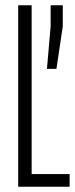

<svg xmlns="http://www.w3.org/2000/svg" viewBox="-20 -708 284 728"><path d="M49 0V-688H100V-48H244V0ZM158 -447 172 -608V-688H218V-608L194 -447Z"/></svg>

Font: Saira Ultra Condensed Light
Style: Regular
Weight: 300
Width: 1
Designer: Hector Gatti with collaboration of the Omnibus-Type team
Foundry: Omnibus-Type
Version: Version 1.001; ttfautohint (v1.8)